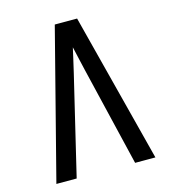

<svg xmlns="http://www.w3.org/2000/svg" viewBox="-109 -825 819 914"><g transform="rotate(-15 300.0 -367.5)"><path d="M56 0 245 -735H355L544 0H444L327 -490Q320 -519 313.5 -548.5Q307 -578 300 -608Q293 -578 286.5 -548.5Q280 -519 273 -490L156 0Z"/></g></svg>

Font: Iosevka SS04 Medium Extended
Style: Regular
Weight: 500
Width: 7
Monospace: yes
Designer: Belleve Invis
Foundry: Belleve Invis
Version: Version 19.0.0; ttfautohint (v1.8.4)